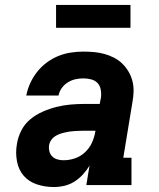

<svg xmlns="http://www.w3.org/2000/svg" viewBox="-20 -746 640 774"><path d="M197 8Q162 8 129.5 -2.5Q97 -13 76 -37Q55 -61 48.5 -95.5Q42 -130 48 -164Q52 -192 65.5 -219Q79 -246 102 -265Q125 -284 152.5 -296Q180 -308 208 -315Q236 -322 264 -324.5Q292 -327 319 -327H382L387 -353Q389 -369 386 -385Q383 -401 373 -411.5Q363 -422 347.5 -426Q332 -430 316 -430Q300 -430 284 -426.5Q268 -423 253.5 -414Q239 -405 229 -391Q219 -377 216 -361H86Q91 -387 102 -411Q113 -435 129.5 -456Q146 -477 168 -493.5Q190 -510 214.5 -520Q239 -530 265 -534Q291 -538 316 -538Q338 -538 359.5 -536Q381 -534 401 -528.5Q421 -523 439.5 -513.5Q458 -504 472.5 -490Q487 -476 497.5 -458.5Q508 -441 513.5 -420.5Q519 -400 518.5 -378.5Q518 -357 514 -335L477 -110H510V0H328L341 -79Q330 -60 314.5 -43Q299 -26 280 -14Q261 -2 239.5 3Q218 8 197 8ZM236 -100Q259 -100 281.5 -107.5Q304 -115 322 -131.5Q340 -148 350 -169.5Q360 -191 364 -214L365 -219H319Q309 -219 299 -218.5Q289 -218 279 -217.5Q269 -217 259.5 -215.5Q250 -214 239.5 -211.5Q229 -209 219.5 -205.5Q210 -202 201 -196Q192 -190 186 -181Q180 -172 178 -162Q176 -149 179 -136.5Q182 -124 190.5 -115.5Q199 -107 211 -103.5Q223 -100 236 -100ZM506 -634H206V-726H506Z"/></svg>

Font: Iosevka Slab XBdExObl
Style: Regular
Weight: 800
Width: 7
Italic angle: -9°
Monospace: yes
Designer: Belleve Invis
Foundry: Belleve Invis
Version: Version 11.1.0; ttfautohint (v1.8.3)